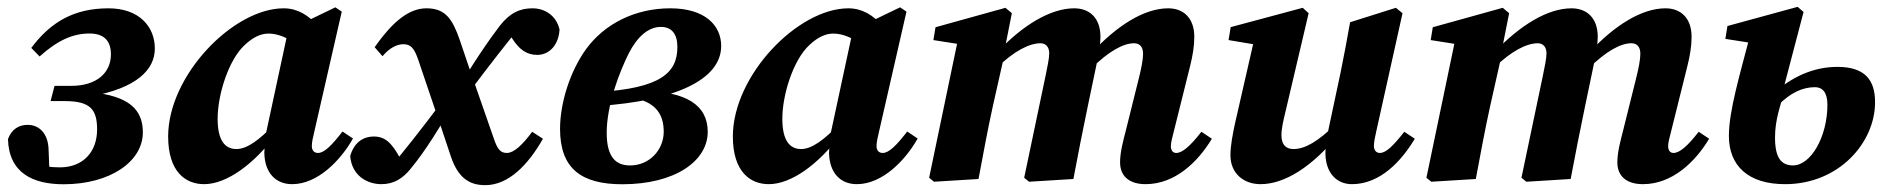

<svg xmlns="http://www.w3.org/2000/svg" viewBox="-20 -523 5517 561"><path d="M165.9 15.4C302.2 15.4 397.4 -51.4 397.4 -136.1C397.4 -202.4 358.1 -242.9 243.1 -254L242.9 -241.1C379.6 -265 432.4 -319.6 432.4 -381.1C432.4 -445.6 386.2 -498.7 297.1 -498.7C196.6 -498.7 128.3 -459 71.4 -383L95.7 -358C148.8 -405.7 193.3 -425.1 241.7 -425.1C284.2 -425.1 304.1 -403.4 304.1 -364C304.1 -311.3 263.7 -272.1 187.8 -272.1H139.3L127.8 -227.6H170.1C245.4 -227.6 263.7 -201.6 263.7 -144.7C263.7 -79.9 223.4 -34 154.9 -34C130.6 -34 93.5 -37.6 55.7 -48.6L124.9 -11.7L121.9 -87.3C120.2 -134.4 93.3 -158.2 60.9 -158.2C34.9 -158.2 13.8 -145.2 3.3 -116.7C6.1 -16.2 77.8 15.4 165.9 15.4Z M576.3 15.1C644.4 15.1 724.1 -46.7 784.1 -127H787.8L781.6 -159.8C739 -115.5 702.6 -87.5 670.9 -87.5C637 -87.5 615.9 -112.9 615.9 -176.1C615.9 -246.9 648.2 -348.4 694.7 -391.2C719.3 -414.6 742.6 -424.9 764.6 -424.9C791.5 -424.9 818.3 -413.2 841.9 -396.5L909.7 -446.1C881.5 -479.2 848.4 -498.7 808.9 -498.7C661.3 -498.7 471.3 -302.6 471.3 -124.3C471.3 -21.3 521.9 15.1 576.3 15.1ZM833.7 15.1C908.6 15.1 975.9 -55.3 1011.3 -118.3L980.8 -138.7C950.1 -99.3 927.9 -76.1 909.3 -76.1C897.8 -76.1 891.1 -83.3 891.1 -96.6C891.1 -106.9 894.1 -120.7 898.6 -139.3L978.6 -489L959.9 -501.6L828.7 -438.3L822.4 -436.6L751.1 -105.1L755.2 -103.6C753.2 -92.9 752.3 -85.5 752.3 -75.8C753.8 -17.2 785.9 15.1 833.7 15.1Z M1397.8 18C1465.9 18 1523.4 -41.6 1566.4 -117.6L1535 -138C1506.1 -98.8 1481.1 -76.1 1461.2 -76.1C1443.9 -76.1 1434.2 -84.2 1422.8 -118.4L1361.7 -293.8L1359.6 -299.1L1323.3 -406.3C1302.1 -467.4 1281.4 -498.7 1226.2 -498.7C1175.6 -498.7 1128.2 -461.3 1074.7 -385L1097.7 -358.7C1118.9 -384.5 1141.6 -393.8 1158.4 -393.8C1179.4 -393.8 1190 -383.6 1202 -348.4L1259.6 -178.5L1261 -174.6L1298 -64C1319.3 -2.4 1352.1 18 1397.8 18ZM1003.2 -67.3C1007.9 -9.3 1053.1 15.1 1094.5 15.1C1131.5 15.1 1157.5 -2.2 1180.2 -30.3C1225.4 -85.3 1263.9 -149.3 1316.9 -239.5L1306.5 -272.5C1253.1 -201.2 1201.6 -132.6 1146.5 -65.3C1137.7 -54 1126.9 -45.7 1116.8 -35.7V-23.9L1164 -33.5L1150.2 -58.7C1124.6 -106.6 1104.4 -124.1 1072.7 -124.1C1039.5 -124.1 1014.6 -105.6 1003.2 -67.3ZM1320.5 -212.8C1370.8 -280.8 1422.4 -348.7 1475.2 -414.7C1485.8 -428 1498.1 -436.4 1510.4 -445.7V-451.7L1454.8 -445.3L1477.3 -409.5C1497.1 -378.7 1518.8 -362.6 1549.5 -362.6C1585.9 -362.6 1612.7 -392.7 1614.9 -437.1C1604.7 -478.9 1571 -498.7 1535.7 -498.7C1499.4 -498.7 1469.8 -485.6 1440.1 -447.3C1410.4 -408.4 1360.4 -336.9 1307.7 -245.6L1320.5 -212.8Z M1798.4 15.4C1951.7 15.4 2047.9 -52.1 2047.9 -137.9C2047.9 -215.9 1984.5 -256.3 1859.2 -256.9V-265.6L1842.1 -234.4C1895.2 -220.8 1919.3 -189.7 1919.3 -138C1919.3 -85.3 1877.8 -39.6 1821.1 -39.6C1780.4 -39.6 1752.7 -62.6 1752.7 -135.1C1752.7 -216.1 1790 -312.9 1816.9 -366.6C1842 -416.1 1874.8 -444.4 1910.8 -444.4C1942.6 -444.4 1959.2 -423.8 1959.2 -385.7C1959.2 -311.1 1911.8 -264.9 1726.1 -254V-213.1C1954.1 -228 2087.2 -290.8 2087.2 -388.6C2087.2 -449.6 2039 -498.7 1938.7 -498.7C1836.7 -498.7 1747.4 -454.6 1692.5 -379.6C1645.2 -314.1 1616.4 -221.8 1616.4 -146.4C1616.4 -31.1 1677.7 15.4 1798.4 15.4Z M2226.3 15.1C2294.4 15.1 2374.1 -46.7 2434.1 -127H2437.8L2431.6 -159.8C2389 -115.5 2352.6 -87.5 2320.9 -87.5C2287 -87.5 2265.9 -112.9 2265.9 -176.1C2265.9 -246.9 2298.2 -348.4 2344.7 -391.2C2369.3 -414.6 2392.6 -424.9 2414.6 -424.9C2441.5 -424.9 2468.3 -413.2 2491.9 -396.5L2559.7 -446.1C2531.5 -479.2 2498.4 -498.7 2458.9 -498.7C2311.3 -498.7 2121.3 -302.6 2121.3 -124.3C2121.3 -21.3 2171.9 15.1 2226.3 15.1ZM2483.7 15.1C2558.6 15.1 2625.9 -55.3 2661.3 -118.3L2630.8 -138.7C2600.1 -99.3 2577.9 -76.1 2559.3 -76.1C2547.8 -76.1 2541.1 -83.3 2541.1 -96.6C2541.1 -106.9 2544.1 -120.7 2548.6 -139.3L2628.6 -489L2609.9 -501.6L2478.7 -438.3L2472.4 -436.6L2401.1 -105.1L2405.2 -103.6C2403.2 -92.9 2402.3 -85.5 2402.3 -75.8C2403.8 -17.2 2435.9 15.1 2483.7 15.1Z M2709.1 8 2839.1 0C2852.8 -72.4 2865.5 -142.9 2881.3 -214.3L2913 -355.1L2910.8 -355L2936.5 -484.4L2917.8 -500.2L2713.4 -443.4L2707.3 -405.9L2833.7 -386L2780.6 -415L2694.8 -3.6L2709.1 8ZM2986.8 8 3116.3 0C3130 -72.4 3143.7 -142.9 3158.7 -214.3L3188 -354.3L3186.4 -356.6C3191.1 -378.3 3195.4 -392.1 3195.4 -415.4C3195.4 -471.4 3162.7 -498.7 3118.8 -498.7C3048.9 -498.7 2967.5 -449.1 2891.9 -368.6H2885.5L2892 -324.4C2943.7 -374.7 2988 -396.6 3020.3 -396.6C3034.4 -396.6 3045.7 -387.1 3045.7 -367.3C3045.7 -351.3 3040.2 -328.2 3035.1 -301.9L2972.5 -3.6L2986.8 8ZM3327.4 15.1C3413.4 15.1 3480.4 -50.1 3520.9 -117.6L3490.4 -138C3457.6 -95.8 3434.4 -76.1 3416.8 -76.1C3407.2 -76.1 3401.1 -83.1 3401.1 -96.3C3401.1 -106.3 3404.9 -119.9 3409.8 -139.3L3456.9 -328.2C3464.9 -359.7 3469.6 -388.4 3469.6 -415.4C3469.6 -471.4 3436.9 -498.7 3393.4 -498.7C3323.7 -498.7 3244 -449.1 3168.7 -367.4H3162.3L3168.7 -323C3219.9 -373.7 3262.5 -396.6 3293.4 -396.6C3309.3 -396.6 3319.9 -387.1 3319.9 -365.7C3319.9 -349.3 3314.7 -322 3306.7 -290.9L3269.4 -141.1C3261.6 -110.8 3252.7 -78.1 3252.7 -48.6C3252.7 -8.3 3279.6 15.1 3327.4 15.1Z M3663.2 15.1C3734.1 15.1 3814.8 -36.5 3890.6 -129.7H3903.4L3884.9 -162C3830.3 -108.9 3793.1 -87.5 3759.4 -87.5C3739.7 -87.5 3724.2 -97.9 3724.2 -127.6C3724.2 -147.5 3729.5 -169.5 3735.7 -195.4L3803.7 -484.4L3786.4 -500.2L3575.9 -443.7L3569.7 -405.9L3665.7 -389.8L3647.2 -419L3589 -164.5C3581.8 -131.2 3575.2 -97.7 3575.2 -69.3C3575.2 -16 3614.2 15.1 3663.2 15.1ZM3930 15.1C4012.8 15.1 4074.4 -51.9 4113.9 -117.6L4083.2 -138C4050.1 -95.8 4029.4 -76.1 4011.7 -76.1C4001.8 -76.1 3994.4 -83.3 3994.4 -96.6C3994.4 -106.9 3997 -120.7 4001.3 -139.3L4078 -484.4L4058.6 -500.2L3924.8 -458C3915.9 -407.6 3906.8 -358.6 3896.7 -309.7L3857.9 -127.2H3861.2C3855.1 -103.7 3852.7 -89.5 3852.7 -76.2C3852.7 -17.6 3885.8 15.1 3930 15.1Z M4162.1 8 4292.1 0C4305.8 -72.4 4318.5 -142.9 4334.3 -214.3L4366 -355.1L4363.8 -355L4389.5 -484.4L4370.8 -500.2L4166.4 -443.4L4160.3 -405.9L4286.7 -386L4233.6 -415L4147.8 -3.6L4162.1 8ZM4439.8 8 4569.3 0C4583 -72.4 4596.7 -142.9 4611.7 -214.3L4641 -354.3L4639.4 -356.6C4644.1 -378.3 4648.4 -392.1 4648.4 -415.4C4648.4 -471.4 4615.7 -498.7 4571.8 -498.7C4501.9 -498.7 4420.5 -449.1 4344.9 -368.6H4338.5L4345 -324.4C4396.7 -374.7 4441 -396.6 4473.3 -396.6C4487.4 -396.6 4498.7 -387.1 4498.7 -367.3C4498.7 -351.3 4493.2 -328.2 4488.1 -301.9L4425.5 -3.6L4439.8 8ZM4780.4 15.1C4866.4 15.1 4933.4 -50.1 4973.9 -117.6L4943.4 -138C4910.6 -95.8 4887.4 -76.1 4869.8 -76.1C4860.2 -76.1 4854.1 -83.1 4854.1 -96.3C4854.1 -106.3 4857.9 -119.9 4862.8 -139.3L4909.9 -328.2C4917.9 -359.7 4922.6 -388.4 4922.6 -415.4C4922.6 -471.4 4889.9 -498.7 4846.4 -498.7C4776.7 -498.7 4697 -449.1 4621.7 -367.4H4615.3L4621.7 -323C4672.9 -373.7 4715.5 -396.6 4746.4 -396.6C4762.3 -396.6 4772.9 -387.1 4772.9 -365.7C4772.9 -349.3 4767.7 -322 4759.7 -290.9L4722.4 -141.1C4714.6 -110.8 4705.7 -78.1 4705.7 -48.6C4705.7 -8.3 4732.6 15.1 4780.4 15.1Z M5195.9 15.1C5352.6 15.1 5458.7 -105.9 5458.7 -224.2C5458.7 -288.8 5429.7 -327.6 5348.5 -327.6C5276.5 -327.6 5213 -296.6 5159.6 -248.6H5148.6L5175 -214.9C5211.6 -252.3 5247.1 -268.3 5283.6 -268.3C5304.8 -268.3 5319.5 -252.7 5319.5 -217.6C5319.5 -123.1 5271 -39.7 5219 -39.7C5184.9 -39.7 5166.4 -61.4 5166.4 -120.7C5166.4 -174.2 5182 -215 5196.3 -261.7L5194.1 -275.8L5249.8 -488L5232.5 -503L5027.4 -447L5021.3 -409.4L5148.9 -389.5L5093.2 -418.6C5063.6 -304.8 5031.6 -198.8 5031.6 -126C5031.6 -39.3 5087.1 15.1 5195.9 15.1Z"/></svg>

Font: Source Serif 4 Variable
Style: Italic
Weight: 400
Italic angle: -12°
Designer: Frank Grießhammer
Foundry: Adobe Systems Incorporated
Version: Version 4.004;hotconv 1.0.116;makeotfexe 2.5.65601